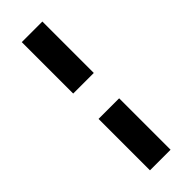

<svg xmlns="http://www.w3.org/2000/svg" viewBox="-297 -837 969 969"><g transform="rotate(-45 188.0 -352.5)"><path d="M262 -810V-443H115V-810ZM262 -262V105H115V-262Z"/></g></svg>

Font: FiraGO
Style: Bold
Weight: 700
Designer: bBox Type
Foundry: bBox Type GmbH
Version: Version 1.001;PS 001.001;hotconv 1.0.88;makeotf.lib2.5.64775